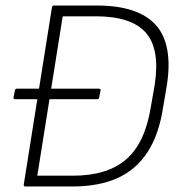

<svg xmlns="http://www.w3.org/2000/svg" viewBox="-20 -675 663 695"><path d="M35 -316Q28 -316 29 -322L34 -348Q35 -354 41 -354H121H338Q345 -354 344 -348L339 -322Q338 -316 332 -316ZM72 0Q65 0 66 -7L168 -648Q169 -655 175 -655H330Q480 -655 543.5 -585Q607 -515 584 -366L571 -290Q556 -189 514.5 -125Q473 -61 405.5 -30.5Q338 0 242 0ZM115 -39H244Q368 -39 436.5 -98Q505 -157 526 -288L540 -368Q560 -497 508 -556.5Q456 -616 326 -616H207Z"/></svg>

Font: Sofia Sans ExtraLight
Style: Italic
Weight: 250
Italic angle: -9°
Version: Version 4.100-B